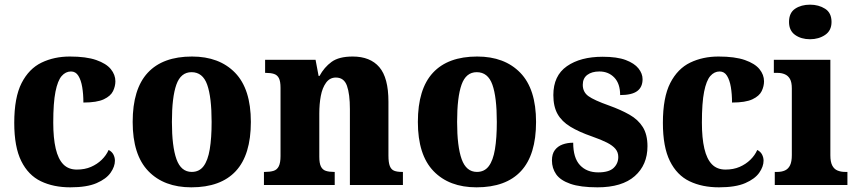

<svg xmlns="http://www.w3.org/2000/svg" viewBox="-20 -792 3666 822"><path d="M281 10Q209 10 155 -16Q101 -42 71 -102.5Q41 -163 41 -266Q41 -375 72.5 -436.5Q104 -498 158 -524Q212 -550 279 -550Q349 -550 392 -535Q435 -520 454.5 -496Q474 -472 474 -444Q474 -423 464 -402Q454 -381 424.5 -367Q395 -353 337 -353Q337 -389 332 -419Q327 -449 315.5 -467.5Q304 -486 284 -486Q261 -486 244 -466.5Q227 -447 217.5 -399.5Q208 -352 208 -267Q208 -201 218.5 -156Q229 -111 251 -88.5Q273 -66 309 -66Q343 -66 369.5 -77.5Q396 -89 415.5 -108Q435 -127 445 -150Q459 -143 465.5 -130.5Q472 -118 472 -104Q472 -79 453.5 -52.5Q435 -26 393.5 -8Q352 10 281 10Z M799 10Q682 10 615 -59.5Q548 -129 548 -270Q548 -411 612.5 -480.5Q677 -550 802 -550Q919 -550 986.5 -480.5Q1054 -411 1054 -270Q1054 -129 989.5 -59.5Q925 10 799 10ZM801 -56Q833 -56 851.5 -80.5Q870 -105 878 -153Q886 -201 886 -270Q886 -376 867 -429.5Q848 -483 800 -483Q754 -483 735 -429.5Q716 -376 716 -270Q716 -165 735.5 -110.5Q755 -56 801 -56Z M1110 0V-56H1115Q1136 -56 1151 -60.5Q1166 -65 1173.5 -80Q1181 -95 1181 -124V-416Q1181 -444 1174 -457.5Q1167 -471 1153 -475.5Q1139 -480 1119 -480H1115V-536H1331L1344 -467H1348Q1368 -504 1399.5 -527Q1431 -550 1490 -550Q1565 -550 1604 -504.5Q1643 -459 1643 -357V-126Q1643 -96 1649 -81Q1655 -66 1667.5 -61Q1680 -56 1701 -56H1705V0H1478V-325Q1478 -389 1465.5 -424.5Q1453 -460 1418 -460Q1392 -460 1376 -438Q1360 -416 1353.5 -381.5Q1347 -347 1347 -306V-121Q1347 -93 1354 -79Q1361 -65 1375 -60.5Q1389 -56 1409 -56H1413V0Z M2020 10Q1903 10 1836 -59.5Q1769 -129 1769 -270Q1769 -411 1833.5 -480.5Q1898 -550 2023 -550Q2140 -550 2207.5 -480.5Q2275 -411 2275 -270Q2275 -129 2210.5 -59.5Q2146 10 2020 10ZM2022 -56Q2054 -56 2072.5 -80.5Q2091 -105 2099 -153Q2107 -201 2107 -270Q2107 -376 2088 -429.5Q2069 -483 2021 -483Q1975 -483 1956 -429.5Q1937 -376 1937 -270Q1937 -165 1956.5 -110.5Q1976 -56 2022 -56Z M2538 10Q2465 10 2422 -5Q2379 -20 2361 -46Q2343 -72 2343 -105Q2343 -133 2355.5 -149.5Q2368 -166 2388.5 -173.5Q2409 -181 2434 -181Q2434 -116 2463 -85Q2492 -54 2541 -54Q2587 -54 2607 -73Q2627 -92 2627 -120Q2627 -140 2615 -154.5Q2603 -169 2578.5 -181.5Q2554 -194 2514 -208Q2459 -227 2422 -249.5Q2385 -272 2367 -304Q2349 -336 2349 -385Q2349 -468 2407 -508.5Q2465 -549 2560 -549Q2622 -549 2659 -535Q2696 -521 2713.5 -499Q2731 -477 2731 -453Q2731 -419 2708 -402Q2685 -385 2635 -385Q2635 -434 2610 -460Q2585 -486 2546 -486Q2514 -486 2494.5 -471.5Q2475 -457 2475 -429Q2475 -398 2499 -380.5Q2523 -363 2588 -340Q2638 -322 2675 -301Q2712 -280 2732 -248Q2752 -216 2752 -166Q2752 -86 2697.5 -38Q2643 10 2538 10Z M3058 10Q2986 10 2932 -16Q2878 -42 2848 -102.5Q2818 -163 2818 -266Q2818 -375 2849.5 -436.5Q2881 -498 2935 -524Q2989 -550 3056 -550Q3126 -550 3169 -535Q3212 -520 3231.5 -496Q3251 -472 3251 -444Q3251 -423 3241 -402Q3231 -381 3201.5 -367Q3172 -353 3114 -353Q3114 -389 3109 -419Q3104 -449 3092.5 -467.5Q3081 -486 3061 -486Q3038 -486 3021 -466.5Q3004 -447 2994.5 -399.5Q2985 -352 2985 -267Q2985 -201 2995.5 -156Q3006 -111 3028 -88.5Q3050 -66 3086 -66Q3120 -66 3146.5 -77.5Q3173 -89 3192.5 -108Q3212 -127 3222 -150Q3236 -143 3242.5 -130.5Q3249 -118 3249 -104Q3249 -79 3230.5 -52.5Q3212 -26 3170.5 -8Q3129 10 3058 10Z M3297 0V-56H3308Q3327 -56 3341 -62.5Q3355 -69 3362.5 -84.5Q3370 -100 3370 -128V-413Q3370 -440 3362 -454Q3354 -468 3340 -474Q3326 -480 3309 -480H3293V-536H3535V-127Q3535 -99 3543 -83.5Q3551 -68 3565.5 -62Q3580 -56 3598 -56H3608V0ZM3448 -624Q3410 -624 3384 -642.5Q3358 -661 3358 -698Q3358 -737 3384 -754.5Q3410 -772 3448 -772Q3485 -772 3512.5 -754.5Q3540 -737 3540 -698Q3540 -661 3512.5 -642.5Q3485 -624 3448 -624Z"/></svg>

Font: Noto Serif Khmer SemiCondensed ExtraBold
Style: Regular
Weight: 800
Width: 4
Designer: Danh Hong and the Monotype Design Team
Foundry: Monotype Imaging Inc.
Version: Version 2.004